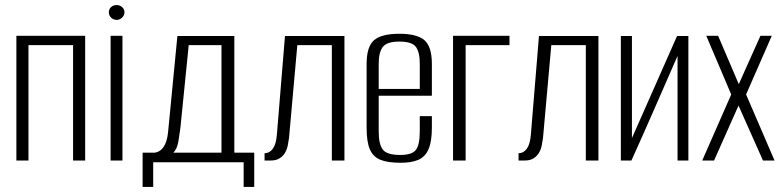

<svg xmlns="http://www.w3.org/2000/svg" viewBox="-20 -637 3105 762"><path d="M45 0V-495H318V0H270V-458H93V0Z M419 0V-495H466V0ZM443 -558Q430 -558 421 -567Q412 -576 412 -588Q412 -601 421 -609Q430 -617 443 -617Q455 -617 464.5 -609Q474 -601 474 -588Q474 -576 464.5 -567Q455 -558 443 -558Z M546 105V-31H594Q607 -33 617.5 -41Q628 -49 636 -66.5Q644 -84 647 -112L684 -494H910V-31H989V105H947V7H588V105ZM668 -31H859V-458H729L696 -130Q693 -106 688 -76Q683 -46 668 -31Z M1030 0V-29Q1050 -29 1063 -47Q1076 -65 1079 -104L1111 -494H1347V0H1297V-458H1160L1127 -89Q1125 -78 1122.5 -62.5Q1120 -47 1112.5 -33Q1105 -19 1091 -9.5Q1077 0 1055 0Z M1570 9Q1520 9 1490.5 -2.5Q1461 -14 1448 -44Q1435 -74 1435 -130V-383Q1435 -452 1464.5 -477.5Q1494 -503 1565 -503Q1635 -503 1664.5 -477.5Q1694 -452 1694 -383V-257H1483V-116Q1483 -64 1499.5 -43Q1516 -22 1568 -22Q1615 -22 1630.5 -42Q1646 -62 1646 -116V-176H1694V-131Q1694 -76 1681 -45.5Q1668 -15 1641 -3Q1614 9 1570 9ZM1483 -284H1646V-384Q1646 -430 1630.5 -451Q1615 -472 1565 -472Q1516 -472 1499.5 -451Q1483 -430 1483 -384Z M1778 0V-495H2002V-458H1828V0Z M2038 0V-29Q2058 -29 2071 -47Q2084 -65 2087 -104L2119 -494H2355V0H2305V-458H2168L2135 -89Q2133 -78 2130.5 -62.5Q2128 -47 2120.5 -33Q2113 -19 2099 -9.5Q2085 0 2063 0Z M2444 0V-494H2488V-89L2667 -494H2712V0H2669V-415Q2623 -310 2578 -207Q2533 -104 2486 0Z M2767 0 2882 -262 2783 -495H2830L2912 -303L2998 -495H3043L2941 -262L3054 0H3008L2911 -218L2814 0Z"/></svg>

Font: Alumni Sans Light
Style: Regular
Weight: 300
Version: Version 1.018